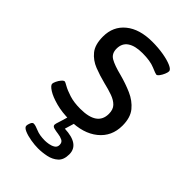

<svg xmlns="http://www.w3.org/2000/svg" viewBox="-222 -614 909 909"><g transform="rotate(45 232.5 -160.0)"><path d="M226 9Q174 9 133 -2Q92 -13 68.5 -28Q45 -43 45 -54Q45 -60 50.5 -72Q56 -84 64.5 -94Q73 -104 80 -104Q83 -104 100.5 -94Q118 -84 149 -74Q180 -64 223 -64Q336 -64 336 -143Q336 -172 320.5 -188Q305 -204 278.5 -213.5Q252 -223 218 -231Q178 -241 141 -255.5Q104 -270 80.5 -299Q57 -328 57 -382Q57 -450 106 -490Q155 -530 240 -530Q280 -530 315 -524Q350 -518 372.5 -508Q395 -498 395 -487Q395 -479 389.5 -466Q384 -453 376.5 -443Q369 -433 363 -433Q358 -433 327.5 -446Q297 -459 245 -459Q196 -459 169.5 -441Q143 -423 143 -387Q143 -354 168 -339.5Q193 -325 245 -312Q290 -300 330 -282.5Q370 -265 395.5 -234Q421 -203 421 -149Q421 -77 368 -34Q315 9 226 9ZM214 210Q192 210 165 205.5Q138 201 118.5 192.5Q99 184 99 173Q99 165 104 153Q109 141 117 141Q129 141 152 151Q175 161 211 161Q221 161 236 158.5Q251 156 263 148.5Q275 141 275 126Q275 109 262 102.5Q249 96 232.5 94Q216 92 203 88.5Q190 85 190 75Q190 69 196 51.5Q202 34 213 -6H256L238 54Q339 58 339 125Q339 162 319 180Q299 198 270 204Q241 210 214 210Z"/></g></svg>

Font: Asap Semi Expanded
Style: Regular
Weight: 400
Width: 6
Designer: Pablo Cosgaya
Foundry: Omnibus-Type
Version: Version 3.001; ttfautohint (v1.8.4.7-5d5b)